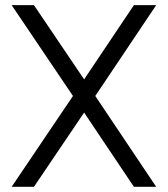

<svg xmlns="http://www.w3.org/2000/svg" viewBox="-20 -720 647 740"><path d="M496.1 0 304.2 -286.1 110.8 0H24.9L261.2 -350.1L24.9 -700.2H110.8L304.2 -414.1L496.1 -700.2H582L347.2 -350.1L582 0Z"/></svg>

Font: Uncut Sans
Style: Regular
Weight: 400
Designer: Kasper Nordkvist
Foundry: UNCUT.wtf
Version: Version 1.304;Glyphs 3.2 (3246)